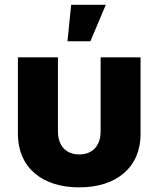

<svg xmlns="http://www.w3.org/2000/svg" viewBox="-20 -790 675 817"><path d="M316.9 7.3C477.1 7.3 578.1 -79.1 578.1 -219.7V-545.9H408.2V-231C408.2 -168.9 372.6 -132.8 317.4 -132.8C261.7 -132.8 226.6 -168.9 226.6 -231V-545.9H56.2V-219.7C56.2 -79.1 157.2 7.3 316.9 7.3ZM267.1 -614.3H364.7L430.2 -769.5H282.7Z"/></svg>

Font: Inter ExtraBold
Style: Regular
Weight: 800
Designer: Rasmus Andersson
Foundry: rsms
Version: Version 4.001;git-9221beed3